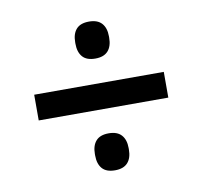

<svg xmlns="http://www.w3.org/2000/svg" viewBox="-59 -605 621 588"><g transform="rotate(-10 251.0 -311.0)"><path d="M452.5 -270.5H49.5V-350.5H452.5ZM253.5 -79.5Q226.5 -79.5 213.8 -94Q201 -108.5 201 -135V-139.5Q201 -165.5 213.8 -180Q226.5 -194.5 253.5 -194.5Q280 -194.5 293 -180Q306 -165.5 306 -139.5V-135Q306 -108.5 293 -94Q280 -79.5 253.5 -79.5ZM253.5 -427Q226.5 -427 213.8 -441.5Q201 -456 201 -482.5V-487Q201 -513 213.8 -527.5Q226.5 -542 253.5 -542Q280 -542 293 -527.5Q306 -513 306 -487V-482.5Q306 -456 293 -441.5Q280 -427 253.5 -427Z"/></g></svg>

Font: Anek Malayalam Medium Medium
Style: Regular
Weight: 500
Version: Version 1.003